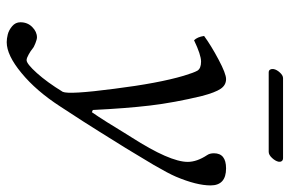

<svg xmlns="http://www.w3.org/2000/svg" viewBox="-170 -484 888 589"><g transform="rotate(90 274.5 -190.0)"><path d="M446.3 -569.8H202.6Q196.3 -569.8 193.8 -574.5Q191.4 -579.1 192.4 -585Q194.3 -594.7 203.1 -604.2Q211.9 -613.8 220.2 -613.8H465.3Q472.2 -613.8 474.9 -609.6Q477.5 -605.5 476.6 -600.1Q474.6 -590.3 465.1 -580.1Q455.6 -569.8 446.3 -569.8ZM352.5 0 307.1 69.8Q259.3 143.6 204.6 188.5Q149.9 233.9 109.9 233.9Q99.1 233.9 86.2 230.7Q73.2 227.5 61 217.3Q48.8 207 48.8 191.9Q48.8 169.9 63.5 155.5Q78.1 141.1 95.2 141.1Q101.1 141.1 113 145.8Q125 150.4 129.9 154.8Q136.2 160.2 147.5 166.5Q158.7 172.9 165 172.9Q176.3 172.9 204.6 141.4Q232.9 109.9 262.2 62Q271 42.5 252.9 -95.7Q235.8 -231.9 212.9 -309.1Q203.6 -339.8 197.3 -351.1Q190.4 -362.3 169.4 -362.3Q148.9 -362.3 104 -340.8Q93.8 -351.1 90.8 -371.6Q120.1 -393.1 163.3 -416Q206.5 -439 223.1 -439Q241.7 -439 252.9 -422.4Q264.2 -405.8 274.9 -365.2Q295.4 -280.3 304.2 -206.1Q313 -131.8 317.9 -30.3L324.7 -27.3Q336.4 -43.9 355.5 -74.2L387.7 -126.5L401.4 -148.4Q477.1 -266.6 477.1 -321.3Q477.1 -349.6 456.1 -381.3Q450.7 -389.2 450.7 -401.9Q450.7 -439 497.1 -439Q549.3 -439 549.3 -391.6Q549.3 -348.6 522.5 -285.2Q512.7 -262.2 486.3 -216.8L434.6 -130.9L382.8 -47.9Q356 -5.9 352.5 0Z"/></g></svg>

Font: Linux Libertine G
Style: Italic
Weight: 400
Italic angle: -12°
Designer: Philipp H. Poll
Foundry: Philipp H. Poll
Version: Version 5.1.3